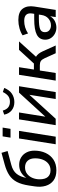

<svg xmlns="http://www.w3.org/2000/svg" viewBox="872 -1633 770 2554"><g transform="rotate(-90 1257.0 -356.0)"><path d="M268 9Q185 9 133.5 -29Q82 -67 62 -133Q42 -199 55 -281L66 -355Q81 -455 114 -517.5Q147 -580 203.5 -617.5Q260 -655 347 -679L501 -721L525 -640L342 -591Q261 -570 221 -519Q181 -468 168 -391Q195 -433 239 -459.5Q283 -486 342 -486Q396 -486 438.5 -461Q481 -436 505.5 -390Q530 -344 530 -283Q530 -200 499 -133.5Q468 -67 409.5 -29Q351 9 268 9ZM268 -69Q319 -69 355 -96.5Q391 -124 409.5 -170.5Q428 -217 428 -274Q428 -338 396 -373Q364 -408 308 -408Q257 -408 221.5 -380.5Q186 -353 167.5 -309Q149 -265 149 -214Q149 -140 180.5 -104.5Q212 -69 268 -69Z M703 -601 720 -706H837L820 -601ZM615 0 692 -488H793L716 0Z M869 0 946 -488H1038L982 -138L1302 -488H1387L1309 0H1217L1273 -350L954 0ZM1176 -550Q1111 -550 1066.5 -585.5Q1022 -621 1009 -685L1063 -704Q1077 -655 1106 -632Q1135 -609 1180 -609Q1225 -609 1255 -631Q1285 -653 1310 -703L1364 -685Q1336 -614 1286.5 -582Q1237 -550 1176 -550Z M1462 0 1539 -488H1640L1609 -290H1689L1871 -488H1983L1779 -262Q1821 -239 1852 -171L1929 0H1826L1760 -146Q1743 -184 1722 -197.5Q1701 -211 1667 -211H1596L1563 0Z M2167 9Q2124 9 2087 -10.5Q2050 -30 2028 -63.5Q2006 -97 2006 -139Q2006 -216 2072 -251Q2138 -286 2281 -286H2350L2354 -310Q2363 -363 2339 -391Q2315 -419 2256 -419Q2167 -419 2089 -368L2064 -440Q2101 -466 2156.5 -481.5Q2212 -497 2268 -497Q2377 -497 2419.5 -437.5Q2462 -378 2447 -284L2402 0H2307L2318 -75Q2293 -31 2252.5 -11Q2212 9 2167 9ZM2196 -63Q2247 -63 2286.5 -96.5Q2326 -130 2335 -190L2340 -224H2290Q2186 -224 2146 -207Q2106 -190 2106 -145Q2106 -105 2132.5 -84Q2159 -63 2196 -63Z"/></g></svg>

Font: Nunito Sans SemiBold
Style: Italic
Weight: 600
Italic angle: -9°
Designer: Vernon Adams
Foundry: Vernon Adams
Version: Version 3.006; ttfautohint (v1.8.3)